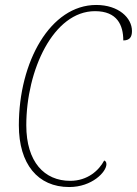

<svg xmlns="http://www.w3.org/2000/svg" viewBox="-20 -744 552 774"><path d="M259 10C351 10 409 -51 409 -82C409 -91 405 -95 400 -97C379 -57 333 -15 263 -15C159 -15 86 -91 86 -239C86 -461 195 -699 363 -699C453 -699 477 -642 477 -581C503 -581 512 -595 512 -619C512 -672 458 -724 368 -724C183 -724 56 -495 56 -239C56 -83 132 10 259 10Z"/></svg>

Font: Noto Serif Condensed Thin
Style: Italic
Weight: 100
Width: 3
Italic angle: -12°
Designer: Monotype Design Team
Foundry: Monotype Imaging Inc.
Version: Version 2.013